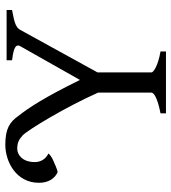

<svg xmlns="http://www.w3.org/2000/svg" viewBox="20 -680 660 741"><g transform="rotate(-90 350.5 -310.0)"><path d="M15 -490C15 -453 32 -429 56 -418C63 -419 70 -422 78 -425L101 -435C113 -440 126 -449 128 -454C116 -459 95 -475 95 -506C95 -557 126 -574 146 -574C170 -574 183 -567 198 -553C220 -532 309 -384 363 -262V-56C363 -49 350 -34 283 -21V0H522V-21C464 -31 441 -49 441 -56V-264L605 -562C614 -579 632 -585 682 -594V-615H488V-594C521 -590 545 -584 545 -571C545 -568 544 -565 542 -562L412 -332C345 -468 306 -528 272 -571C250 -602 225 -620 162 -620C96 -620 15 -578 15 -490Z"/></g></svg>

Font: Temporarium
Style: Regular
Weight: 400
Version: Version 1.1